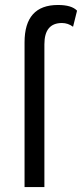

<svg xmlns="http://www.w3.org/2000/svg" viewBox="-20 -755 331 775"><path d="M79.1 -584Q79.1 -734.9 213.9 -734.9Q269.5 -734.9 291 -711.9L274.9 -647Q254.4 -662.1 230 -662.1Q159.2 -662.1 159.2 -576.2V0H79.1Z"/></svg>

Font: Human Sans
Style: Regular
Weight: 400
Designer: Tim Radville
Foundry: Continuum
Version: Version 1.000;FEAKit 1.0